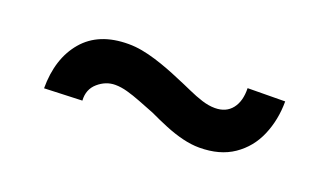

<svg xmlns="http://www.w3.org/2000/svg" viewBox="-34 -605 859 501"><g transform="rotate(20 395.0 -354.5)"><path d="M526 -259Q504 -259 479.5 -265Q455 -271 429.5 -281.5Q404 -292 381 -303Q358 -312 337.5 -320Q317 -328 299 -333Q281 -338 265 -338Q239 -338 217.5 -319.5Q196 -301 198 -270L93 -266Q93 -349 136 -399.5Q179 -450 261 -450Q280 -450 299 -446.5Q318 -443 337.5 -437Q357 -431 375.5 -424Q394 -417 410 -410Q432 -401 453 -391.5Q474 -382 493 -376Q512 -370 529 -370Q560 -370 576.5 -391Q593 -412 592 -448L696 -449Q696 -398 677.5 -354.5Q659 -311 621 -285Q583 -259 526 -259Z"/></g></svg>

Font: Lexend Tera Medium
Style: Regular
Weight: 500
Designer: Bonnie Shaver-Troup, Thomas Jockin
Foundry: Lexend
Version: Version 1.007